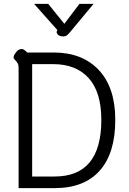

<svg xmlns="http://www.w3.org/2000/svg" viewBox="-20 -971 665 991"><path d="M76 -620Q76 -635 71.5 -643.5Q67 -652 59 -660Q53 -666 51 -670Q49 -674 51 -681Q55 -693 66.5 -705.5Q78 -718 92 -718Q104 -718 120 -700H257Q405 -700 490 -609.5Q575 -519 575 -352Q575 -180 494.5 -90Q414 0 262 0H76ZM262 -60Q503 -60 503 -352Q503 -495 438 -567.5Q373 -640 254 -640H146V-60ZM274 -811 276 -816 156 -951H229L312 -848L390 -951H463L339 -802Q329 -791 323 -787Q317 -783 306 -783Q287 -783 278 -793Q269 -803 274 -811Z"/></svg>

Font: Niramit Light
Style: Regular
Weight: 300
Designer: Katatrad Aksorn Co.,Ltd.
Foundry: Cadson Demak Co.,Ltd.
Version: Version 1.000; ttfautohint (v1.6)